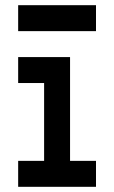

<svg xmlns="http://www.w3.org/2000/svg" viewBox="-20 -720 440 740"><path d="M50 0V-100H150V-400H50V-500H250V-100H350V0ZM50 -600V-700H350V-600Z"/></svg>

Font: Matrix Sans
Style: Regular
Weight: 400
Designer: Brad Neil
Version: Version 1.100